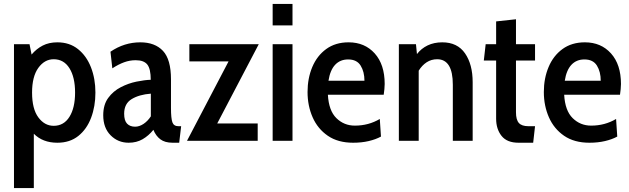

<svg xmlns="http://www.w3.org/2000/svg" viewBox="-20 -720 3218 982"><path d="M51.5 242V-494H131L141.5 -441Q166.5 -470.5 198.5 -487Q230.5 -503.5 273.5 -503.5Q335.5 -503.5 379 -468.8Q422.5 -434 445.2 -375.8Q468 -317.5 468 -246.5Q468 -176 446 -117.8Q424 -59.5 380.8 -24.8Q337.5 10 273.5 10Q198.5 10 153 -36V242ZM254.5 -76.5Q306.5 -76.5 335.2 -122.5Q364 -168.5 364 -246.5Q364 -325 335.2 -371Q306.5 -417 254.5 -417Q208 -417 176 -372.8Q144 -328.5 144 -246.5Q144 -163 176 -119.8Q208 -76.5 254.5 -76.5Z M638 10Q583.5 10 545.8 -28Q508 -66 508 -130.5Q508 -184.5 533.5 -219.2Q559 -254 597.8 -274Q636.5 -294 678 -302.5Q719.5 -311 751 -312Q751 -367.5 733.5 -389.8Q716 -412 674 -412Q643.5 -412 614.8 -401.5Q586 -391 554.5 -370.5L545 -455.5Q615.5 -503.5 697.5 -503.5Q772.5 -503.5 813.5 -459.8Q854.5 -416 854.5 -314.5V-168Q854.5 -114 861.8 -94.2Q869 -74.5 893 -74.5H906.5L896.5 10H862.5Q823.5 10 800.2 -7.5Q777 -25 764.5 -56Q740.5 -26 709.5 -8Q678.5 10 638 10ZM671 -72Q692.5 -72 714 -86.2Q735.5 -100.5 751.5 -125V-241Q692 -236.5 653.5 -213.2Q615 -190 615 -138.5Q615 -103 630 -87.5Q645 -72 671 -72Z M936.5 0 1149 -406H948.5V-494H1303.5L1091 -88.5H1298V0Z M1374.5 -590V-700H1476V-590ZM1374.5 0V-494H1476V0Z M1786 10Q1708.5 10 1656.8 -25.5Q1605 -61 1579 -120Q1553 -179 1553 -249.5Q1553 -319.5 1577.2 -377.2Q1601.5 -435 1648.5 -469.2Q1695.5 -503.5 1763 -503.5Q1845.5 -503.5 1896.5 -446.8Q1947.5 -390 1947.5 -290.5Q1947.5 -277.5 1946 -263.8Q1944.5 -250 1942.5 -235.5H1657Q1661.5 -154 1700.5 -115.8Q1739.5 -77.5 1795 -77.5Q1865 -77.5 1922.5 -111.5L1928.5 -21.5Q1902 -7 1865.8 1.5Q1829.5 10 1786 10ZM1660 -307H1844Q1844 -353 1824.5 -384.5Q1805 -416 1760.5 -416Q1720 -416 1694.2 -388.8Q1668.5 -361.5 1660 -307Z M2020 0V-494H2107.5L2112.5 -443.5Q2134.5 -472 2167.2 -487.8Q2200 -503.5 2242 -503.5Q2319.5 -503.5 2358.5 -447Q2397.5 -390.5 2397.5 -299.5V0H2296V-286.5Q2296 -417 2216 -417Q2186 -417 2162.2 -401.5Q2138.5 -386 2121.5 -358.5V0Z M2632 10Q2573 10 2545.2 -25Q2517.5 -60 2517.5 -113V-410.5H2454.5L2464 -494H2517.5V-610.5L2619 -621.5V-494H2716.5V-410.5H2619V-146Q2619 -107.5 2633.8 -91Q2648.5 -74.5 2683 -74.5H2716.5L2707 10Z M2994.5 10Q2917 10 2865.2 -25.5Q2813.5 -61 2787.5 -120Q2761.5 -179 2761.5 -249.5Q2761.5 -319.5 2785.8 -377.2Q2810 -435 2857 -469.2Q2904 -503.5 2971.5 -503.5Q3054 -503.5 3105 -446.8Q3156 -390 3156 -290.5Q3156 -277.5 3154.5 -263.8Q3153 -250 3151 -235.5H2865.5Q2870 -154 2909 -115.8Q2948 -77.5 3003.5 -77.5Q3073.5 -77.5 3131 -111.5L3137 -21.5Q3110.5 -7 3074.2 1.5Q3038 10 2994.5 10ZM2868.5 -307H3052.5Q3052.5 -353 3033 -384.5Q3013.5 -416 2969 -416Q2928.5 -416 2902.8 -388.8Q2877 -361.5 2868.5 -307Z"/></svg>

Font: Cabin Condensed Medium
Style: Regular
Weight: 500
Width: 3
Designer: Pablo Impallari
Foundry: Pablo Impallari. http://www.impallari.com Igino Marini. http://www.ikern.com
Version: Version 3.001; ttfautohint (v1.8.3)